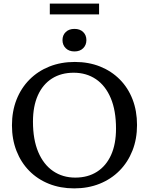

<svg xmlns="http://www.w3.org/2000/svg" viewBox="-20 -1029 822 1060"><path d="M393 -687Q469.5 -687 532.5 -661.8Q595.5 -636.5 641.2 -590.5Q687 -544.5 711.8 -480.5Q736.5 -416.5 736.5 -339Q736.5 -261.5 711.2 -197.5Q686 -133.5 639.8 -86.8Q593.5 -40 530 -14.5Q466.5 11 389.5 11Q313.5 11 250.2 -14.2Q187 -39.5 141.5 -85.8Q96 -132 71 -196Q46 -260 46 -337Q46 -414.5 71.2 -478.8Q96.5 -543 143 -589.8Q189.5 -636.5 253 -661.8Q316.5 -687 393 -687ZM395.5 -48.5Q465 -48.5 515.5 -80.8Q566 -113 593.2 -173.2Q620.5 -233.5 620.5 -319Q620.5 -418.5 591.5 -487.2Q562.5 -556 509.8 -591.8Q457 -627.5 387 -627.5Q317.5 -627.5 267 -595.5Q216.5 -563.5 189.2 -503Q162 -442.5 162 -357.5Q162 -258.5 191.2 -189.5Q220.5 -120.5 273.2 -84.5Q326 -48.5 395.5 -48.5ZM391 -745Q361 -745 343 -762.8Q325 -780.5 325 -807.5Q325 -835 343 -852.2Q361 -869.5 391 -869.5Q421.5 -869.5 439.2 -852.2Q457 -835 457 -807.5Q457 -780.5 439.2 -762.8Q421.5 -745 391 -745ZM255 -949.5V-1009H527V-949.5Z"/></svg>

Font: Newsreader 16pt 16pt Medium
Style: Regular
Weight: 500
Version: Version 1.003